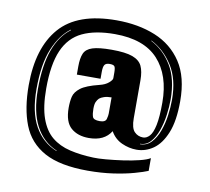

<svg xmlns="http://www.w3.org/2000/svg" viewBox="-75 -677 908 830"><g transform="rotate(10 379.0 -262.0)"><path d="M361 69Q239 69 170.5 31.5Q102 -6 74 -77.5Q46 -149 46 -251Q46 -415 123.5 -504Q201 -593 372 -593Q468 -593 542.5 -562.5Q617 -532 660 -467Q703 -402 703 -296Q703 -209 681.5 -156.5Q660 -104 626 -80.5Q592 -57 553 -57Q520 -57 488 -71.5Q456 -86 438 -118Q409 -71 341 -71Q292 -71 262.5 -97Q233 -123 233 -185Q233 -212 238 -233.5Q243 -255 266.5 -273Q290 -291 347 -305Q372 -311 386.5 -323.5Q401 -336 401 -344V-368Q401 -389 396.5 -395.5Q392 -402 375 -402Q359 -402 353 -393.5Q347 -385 347 -362V-332H243V-368Q243 -404 252 -425Q261 -446 289 -455Q317 -464 373 -464Q434 -464 465 -452.5Q496 -441 507 -417.5Q518 -394 518 -356V-189Q518 -146 533.5 -130Q549 -114 572 -114Q587 -114 600 -128Q613 -142 620.5 -177.5Q628 -213 628 -277Q628 -397 565.5 -465Q503 -533 375 -533Q289 -533 233 -506.5Q177 -480 150 -418Q123 -356 123 -250Q123 -170 141 -119.5Q159 -69 192 -42Q225 -15 271.5 -4Q318 7 375 9Q395 10 430 7Q465 4 504 -1.5Q543 -7 575 -15Q607 -23 621 -32V24Q602 32 563 43Q524 54 472.5 61.5Q421 69 361 69ZM564 -83Q593 -83 613 -104Q633 -125 645 -157.5Q657 -190 662 -227Q667 -264 667 -296Q667 -387 629.5 -445.5Q592 -504 535 -533V-531Q591 -502 626 -444Q661 -386 661 -296Q661 -264 656 -227.5Q651 -191 639.5 -158.5Q628 -126 609.5 -105.5Q591 -85 564 -85ZM214 9V7Q153 -19 120.5 -80.5Q88 -142 88 -241Q88 -348 113 -415Q138 -482 184 -516V-519Q138 -485 110 -417.5Q82 -350 82 -241Q82 -140 116 -78.5Q150 -17 214 9ZM375 -151Q400 -151 404 -166Q408 -181 408 -190V-261Q389 -261 375.5 -256.5Q362 -252 355 -246Q348 -239 343.5 -229Q339 -219 339 -199Q339 -177 343.5 -164Q348 -151 375 -151Z"/></g></svg>

Font: Alumni Sans Inline One
Style: Regular
Weight: 400
Designer: Robert E. Leuschke
Foundry: Robert E. Leuschke
Version: Version 1.100; ttfautohint (v1.8.3)